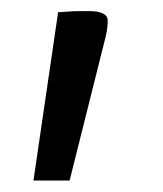

<svg xmlns="http://www.w3.org/2000/svg" viewBox="-20 -138 290 342"><path d="M99.1 -117.2Q110.8 -118.2 121.1 -118.2H140.1Q154.8 -118.2 163.3 -114Q171.9 -109.9 171.9 -101.1Q171.9 -88.9 168 -71.8L104 183.6H39.6L83.5 -116.2Z"/></svg>

Font: Armata
Style: Regular
Weight: 400
Designer: Viktoriya Grabowska
Foundry: Viktoriya Grabowska
Version: Version 1.003